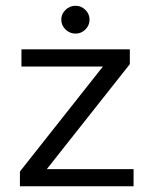

<svg xmlns="http://www.w3.org/2000/svg" viewBox="-20 -653 538 673"><path d="M245.1 -535.2Q224.6 -535.2 209.7 -549.6Q194.8 -564 194.8 -584Q194.8 -604 209.7 -618.4Q224.6 -632.8 245.1 -632.8Q264.6 -632.8 279.3 -618.4Q293.9 -604 293.9 -584Q293.9 -564 279.3 -549.6Q264.6 -535.2 245.1 -535.2ZM49.8 0V-51.8L340.8 -419.9H55.2V-480H435.1V-428.2L144 -60.1H448.2V0Z"/></svg>

Font: Prompt Light
Style: Regular
Weight: 300
Designer: Katatrad Team
Foundry: CadsonDemak
Version: Version 1.000;PS 001.000;hotconv 1.0.88;makeotf.lib2.5.64775